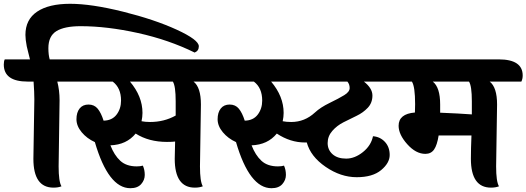

<svg xmlns="http://www.w3.org/2000/svg" viewBox="-103 -982 2775 1012"><path d="M73 -145 78 -458Q78 -496 74 -552H43Q-83 -552 -83 -642Q-83 -659 -78 -669H55Q53 -679 46.5 -703Q40 -727 38 -738Q31 -774 31 -798Q31 -879 92.5 -920.5Q154 -962 266.5 -962Q379 -962 545.5 -920.5Q712 -879 828.5 -825.5Q945 -772 945 -738Q945 -714 923 -705Q787 -772 624 -808Q461 -844 322 -844Q237 -844 194.5 -818Q152 -792 152 -728Q152 -693 159 -669H220Q346 -669 346 -584Q346 -566 339 -552H199Q211 -506 211 -454L206 -105Q206 -25 221 0Q204 7 179 7Q73 7 73 -145Z M648 -387Q648 -366 643 -343Q663 -339 688 -339Q762 -339 823 -373V-448Q823 -529 808 -552H582Q648 -474 648 -387ZM956 -431 951 -105Q951 -25 966 0Q948 7 924 7Q818 7 818 -145Q818 -170 820 -236Q807 -234 777 -234Q681 -234 612 -278Q564 -219 479 -216Q499 -164 531 -134.5Q563 -105 618 -105Q637 -105 650 -109Q660 -87 660 -60Q660 -33 641 -11.5Q622 10 584 10Q468 10 397 -233Q355 -252 327.5 -285Q300 -318 300 -353.5Q300 -389 316.5 -410Q333 -431 363.5 -431Q394 -431 412 -409Q430 -387 443 -346Q488 -347 511.5 -378Q535 -409 535 -452Q535 -519 491 -552H336Q210 -552 210 -642Q210 -659 215 -669H965Q1091 -669 1091 -584Q1091 -566 1084 -552H917Q956 -522 956 -431Z M1392 -387Q1392 -366 1387 -343Q1407 -339 1432 -339Q1503 -339 1557 -389Q1586 -416 1634.5 -439.5Q1683 -463 1711.5 -480.5Q1740 -498 1740 -518Q1740 -538 1728 -552H1326Q1392 -474 1392 -387ZM1906 -669Q2032 -669 2032 -584Q2032 -566 2025 -552H1815Q1860 -517 1860 -478.5Q1860 -440 1835.5 -414Q1811 -388 1776.5 -371.5Q1742 -355 1707.5 -337.5Q1673 -320 1648.5 -292Q1624 -264 1624 -228Q1624 -192 1650 -169Q1676 -146 1721.5 -146Q1767 -146 1810 -180.5Q1853 -215 1863 -264Q1901 -261 1926 -234Q1951 -207 1951 -165Q1951 -123 1906 -85.5Q1861 -48 1777 -48Q1693 -48 1613.5 -102.5Q1534 -157 1514 -231H1504Q1427 -231 1356 -278Q1308 -219 1223 -216Q1243 -164 1275 -134.5Q1307 -105 1362 -105Q1381 -105 1394 -109Q1404 -87 1404 -60Q1404 -33 1385 -11.5Q1366 10 1328 10Q1212 10 1141 -233Q1099 -252 1071.5 -285Q1044 -318 1044 -353.5Q1044 -389 1060.5 -410Q1077 -431 1107.5 -431Q1138 -431 1156 -409Q1174 -387 1187 -346Q1232 -347 1255.5 -378Q1279 -409 1279 -452Q1279 -519 1235 -552H1080Q954 -552 954 -642Q954 -659 959 -669Z M2217 -431V-388Q2317 -384 2384 -379V-448Q2384 -529 2369 -552H2178Q2217 -522 2217 -431ZM2517 -431 2512 -105Q2512 -25 2527 0Q2509 7 2485 7Q2379 7 2379 -145Q2379 -198 2382 -268H2209Q2201 -217 2185 -194Q2169 -171 2139 -171Q2089 -171 2043.5 -222Q1998 -273 1998 -319Q1998 -382 2084 -389Q2085 -404 2085 -433Q2085 -526 2068 -552H2010Q1884 -552 1884 -642Q1884 -659 1889 -669H2526Q2652 -669 2652 -584Q2652 -566 2645 -552H2478Q2517 -522 2517 -431Z"/></svg>

Font: Laila
Style: Bold
Weight: 700
Designer: Hitesh Malaviya
Foundry: Indian Type Foundry
Version: Version 1.302;PS 1.0;hotconv 1.0.78;makeotf.lib2.5.61930; tt